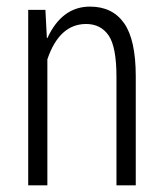

<svg xmlns="http://www.w3.org/2000/svg" viewBox="-20 -558 493 578"><path d="M251 -538.1Q318.4 -538.1 353.5 -488.3Q388.7 -438.5 388.7 -328.1V0H330.6V-327.1Q330.6 -416.5 307.1 -451.2Q283.2 -485.8 239.3 -485.8Q158.7 -485.8 122.6 -379.4V0H64.9V-528.3H116.7L121.1 -443.4H122.6Q166.5 -538.1 251 -538.1Z"/></svg>

Font: RobotoCondensed-Light
Style: Light
Weight: 300
Designer: Google
Version: Version 1.200311; 2013